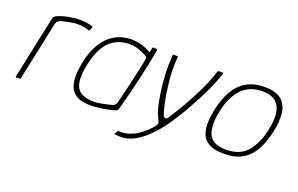

<svg xmlns="http://www.w3.org/2000/svg" viewBox="-77 -778 1870 1206"><g transform="rotate(20 858.0 -175.0)"><path d="M286 -477Q338 -477 372 -465Q374 -464 376.5 -463Q379 -462 377 -458L368 -437Q367 -434 364.5 -433.5Q362 -433 360 -434Q344 -440 323.5 -443Q303 -446 280 -446Q264 -446 241.5 -442Q219 -438 199.5 -433.5Q180 -429 171 -425Q165 -422 158 -417.5Q151 -413 148 -399L64 -4Q63 -2 62 -1Q61 0 59 0H34Q32 0 31 -1Q30 -2 31 -4L119 -419Q122 -433 127 -438Q132 -443 140 -447Q172 -461 212.5 -469Q253 -477 286 -477Z M528 6Q434 6 401.5 -51.5Q369 -109 394 -230Q410 -306 438 -353.5Q466 -401 500 -427Q534 -453 569.5 -462.5Q605 -472 637 -472Q676 -472 714 -459Q752 -446 768 -433L775 -466Q775 -468 776.5 -469Q778 -470 779 -470H804Q808 -470 808 -466Q805 -449 800 -420.5Q795 -392 787 -353.5Q779 -315 768 -266.5Q757 -218 742.5 -160.5Q728 -103 710 -37Q709 -33 706.5 -28Q704 -23 695 -20Q660 -8 613.5 -1Q567 6 528 6ZM543 -23Q564 -23 589.5 -27.5Q615 -32 635.5 -37Q656 -42 663 -44Q669 -46 676.5 -51Q684 -56 687 -67Q694 -93 703 -130Q712 -167 721.5 -207.5Q731 -248 739 -285.5Q747 -323 753 -350.5Q759 -378 760 -388Q761 -394 758.5 -398.5Q756 -403 748 -407Q726 -419 697.5 -429.5Q669 -440 630 -440Q606 -440 577 -432.5Q548 -425 519 -404Q490 -383 466 -341Q442 -299 427 -230Q403 -115 432 -69Q461 -23 543 -23Z M780 127Q770 127 760.5 126.5Q751 126 742 125Q735 123 739 117L748 101Q751 96 759 97Q762 98 765.5 98Q769 98 773 98Q802 98 834.5 85.5Q867 73 893 53Q912 39 930 22Q948 5 960 -10Q972 -25 972 -33Q972 -44 965.5 -55Q959 -66 948 -93Q941 -111 933 -148Q925 -185 918 -236Q911 -287 908.5 -345.5Q906 -404 911 -465Q911 -472 918 -472H938Q940 -472 943 -471Q946 -470 945 -465Q940 -425 942 -372Q944 -319 951 -265Q958 -211 967.5 -165.5Q977 -120 987 -94Q992 -82 1001.5 -79.5Q1011 -77 1018 -88Q1050 -136 1087 -199.5Q1124 -263 1157 -332Q1190 -401 1210 -465Q1212 -469 1214 -470.5Q1216 -472 1220 -472H1244Q1251 -472 1248 -465Q1237 -432 1223 -397.5Q1209 -363 1190.5 -324.5Q1172 -286 1146 -239Q1131 -211 1105 -165.5Q1079 -120 1044.5 -69.5Q1010 -19 968 25.5Q926 70 878.5 98.5Q831 127 780 127Z M1422 5Q1363 5 1328.5 -12.5Q1294 -30 1278.5 -62Q1263 -94 1263.5 -138Q1264 -182 1275 -236Q1290 -307 1320 -361.5Q1350 -416 1400 -446.5Q1450 -477 1524 -477Q1599 -477 1635.5 -446.5Q1672 -416 1679 -361.5Q1686 -307 1671 -236Q1656 -165 1627.5 -110.5Q1599 -56 1550 -25.5Q1501 5 1422 5ZM1428 -24Q1520 -24 1568.5 -80Q1617 -136 1638 -236Q1660 -337 1632 -392Q1604 -447 1518 -447Q1433 -447 1381.5 -392Q1330 -337 1308 -236Q1287 -135 1312 -79.5Q1337 -24 1428 -24Z"/></g></svg>

Font: Glory Thin
Style: Italic
Weight: 100
Italic angle: -12°
Designer: Robert Leuschke
Foundry: Robert Leuschke
Version: Version 1.011